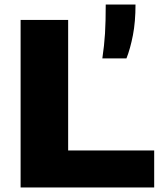

<svg xmlns="http://www.w3.org/2000/svg" viewBox="-20 -828 708 848"><path d="M71 0V-740H281V-163.5H661V0ZM432 -570Q440.5 -627 443.8 -680.2Q447 -733.5 447 -808H578.5Q578.5 -731.5 567 -672.2Q555.5 -613 538.5 -570Z"/></svg>

Font: Encode Sans Expanded Expanded ExtraBold
Style: Regular
Weight: 800
Width: 7
Designer: Multiple Designers
Foundry: Impallari Type
Version: Version 3.000; ttfautohint (v1.8.3) -l 8 -r 50 -G 200 -x 14 